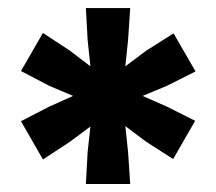

<svg xmlns="http://www.w3.org/2000/svg" viewBox="-20 -731 538 478"><path d="M193.8 -710.9H304.2L298.8 -630.9L292 -565.9L344.2 -605L412.1 -647.9L466.8 -553.2L395 -517.1L335 -492.2L395 -465.8L465.8 -430.2L411.1 -335L344.2 -377.9L292 -417L298.8 -353L304.2 -272.9H193.8L198.2 -353L205.1 -416L153.8 -377.9L86.9 -334L32.2 -429.2L103 -465.8L162.1 -492.2L103 -517.1L32.2 -554.2L86.9 -648.9L153.8 -605L205.1 -565.9L198.2 -630.9Z"/></svg>

Font: TASA Orbiter Display SemiBold
Style: Regular
Weight: 600
Designer: Weizhong Zhang
Version: Version 1.000;Glyphs 3.1.2 (3151)